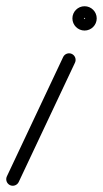

<svg xmlns="http://www.w3.org/2000/svg" viewBox="-27 -563 330 616"><path d="M203.5 -390C193.1 -394.9 180.5 -390.4 175.6 -380C115.4 -252.3 55.2 -124.6 -5 3C-9.9 13.5 -5.4 26 5 31C15.5 35.9 28 31.4 33 21C93.2 -106.7 153.4 -234.4 213.6 -362C218.5 -372.5 214 -385 203.5 -390ZM247.3 -504C247.3 -505.4 242.9 -501 244.3 -501C245.7 -501 241.3 -505.4 241.3 -504C241.3 -502.6 245.7 -507 244.3 -507C242.9 -507 247.3 -502.6 247.3 -504ZM283.3 -504C283.3 -525.5 265.8 -543 244.3 -543C222.8 -543 205.3 -525.5 205.3 -504C205.3 -482.5 222.8 -465 244.3 -465C265.8 -465 283.3 -482.5 283.3 -504Z"/></svg>

Font: FRB American Cursive Guidelines Medium
Style: Italic
Weight: 500
Italic angle: -25°
Version: Version 2.0;Modular Font Editor K font №1